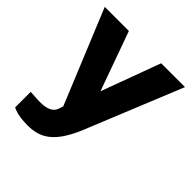

<svg xmlns="http://www.w3.org/2000/svg" viewBox="-185 -649 946 946"><g transform="rotate(45 288.0 -176.0)"><path d="M151 165C235 165 301 134 362 -14L567 -517H401L287 -208L176 -517H8L210 -26L204 -7C200 4 192 46 96 40L46 37V145C46 145 75 165 151 165Z"/></g></svg>

Font: United Sans ExtraBold
Style: Regular
Weight: 800
Designer: Pablo Impallari, Rodrigo Fuenzalida (Modified by Dan O. Williams)
Version: Version 1.000;PS 001.000;hotconv 1.0.88;makeotf.lib2.5.64775